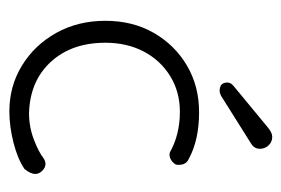

<svg xmlns="http://www.w3.org/2000/svg" viewBox="-118 -488 615 420"><g transform="rotate(90 190.0 -277.5)"><path d="M349 -23Q327 -8 291.5 1Q256 10 223 10Q168 10 123 -17.5Q78 -45 51.5 -92.5Q25 -140 25 -200Q25 -260 51.5 -306Q78 -352 123 -378.5Q168 -405 225 -405Q285 -405 326 -383Q340 -377 340 -362Q340 -360 340 -357Q340 -354 338 -352Q335 -347 328 -343Q321 -339 313 -341Q274 -363 224 -363Q180 -363 145.5 -341.5Q111 -320 92 -283.5Q73 -247 73 -200Q73 -126 115 -80.5Q157 -35 227 -33Q257 -33 284.5 -43.5Q312 -54 326 -65Q329 -67 332 -68Q335 -69 338 -69Q346 -69 353 -62Q360 -55 360 -47Q360 -36 349 -23ZM167 -480 259 -556Q270 -565 279 -565Q290 -565 297.5 -557Q305 -549 305 -538Q305 -526 294 -519L189 -453Q183 -450 178 -450Q160 -450 160 -467Q160 -474 167 -480Z"/></g></svg>

Font: Dongle Light
Style: Regular
Weight: 300
Designer: Yanghee Ryu
Foundry: Yanghee Ryu
Version: Version 2.000